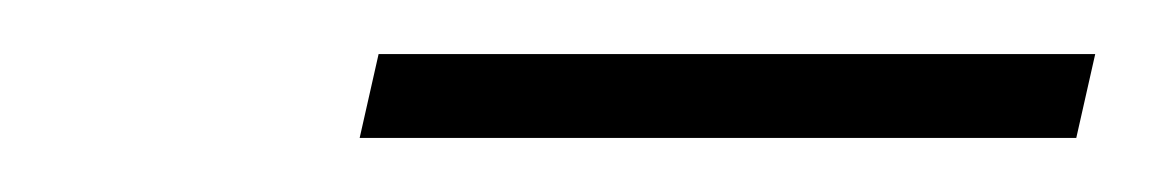

<svg xmlns="http://www.w3.org/2000/svg" viewBox="-20 -576 425 71"><path d="M113 -525 120 -556H385L378 -525Z"/></svg>

Font: Ysabeau ExtraLight
Style: Italic
Weight: 250
Italic angle: -12°
Version: Version 2.000;gftools[0.9.27.dev2+g8671c4b]